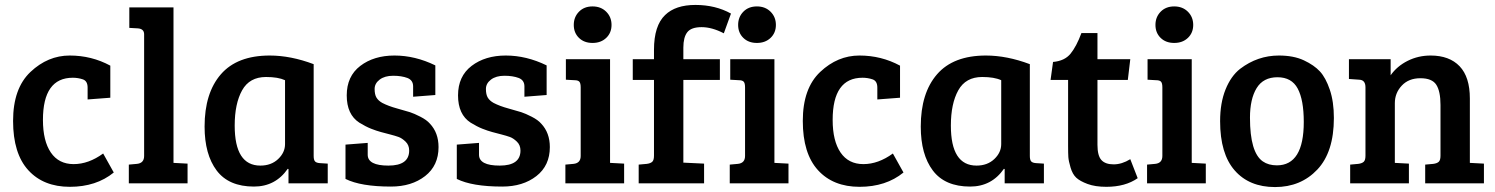

<svg xmlns="http://www.w3.org/2000/svg" viewBox="-20 -743 6059 778"><path d="M398 -121 441 -44Q370 14 263 14Q156 14 94.5 -53.5Q33 -121 33 -253Q33 -385 103.5 -451.5Q174 -518 262.5 -518Q351 -518 427 -477V-347L335 -340V-388Q335 -415 315.5 -421.5Q296 -428 275 -428Q154 -428 154 -257Q154 -172 186 -125Q218 -78 278.5 -78Q339 -78 398 -121Z M683 -713V-83L740 -80V0H502V-76L535 -79Q564 -82 564 -111V-604Q564 -626 539 -628L504 -630V-713Z M1251 -483V-111Q1251 -95 1256.5 -89Q1262 -83 1276 -82L1308 -80V0H1149V-58L1146 -59Q1096 13 1009 13Q907 13 858 -52Q809 -117 809 -230Q809 -366 875 -442Q941 -518 1073 -518Q1158 -518 1251 -483ZM1135 -159V-418Q1107 -431 1058 -431Q991 -431 961 -377Q931 -323 931 -234Q931 -72 1035 -72Q1079 -72 1107 -98.5Q1135 -125 1135 -159Z M1631 -427Q1607 -436 1573 -436Q1539 -436 1518.5 -420.5Q1498 -405 1498 -382.5Q1498 -360 1505.5 -347.5Q1513 -335 1529 -326Q1554 -313 1589 -303.5Q1624 -294 1641 -288.5Q1658 -283 1683.5 -270Q1709 -257 1722 -242Q1757 -205 1757 -147Q1757 -72 1702.5 -29.5Q1648 13 1564 13Q1442 13 1380 -18V-157L1470 -164V-116Q1470 -72 1554 -72Q1638 -72 1638 -133Q1638 -155 1623.5 -169Q1609 -183 1595 -188Q1581 -193 1561.5 -198Q1542 -203 1523.5 -208Q1505 -213 1483.5 -221.5Q1462 -230 1436 -246Q1385 -279 1385 -356.5Q1385 -434 1440 -476Q1495 -518 1578.5 -518Q1662 -518 1744 -478V-358L1654 -351V-393Q1654 -418 1631 -427Z M2082 -427Q2058 -436 2024 -436Q1990 -436 1969.5 -420.5Q1949 -405 1949 -382.5Q1949 -360 1956.5 -347.5Q1964 -335 1980 -326Q2005 -313 2040 -303.5Q2075 -294 2092 -288.5Q2109 -283 2134.5 -270Q2160 -257 2173 -242Q2208 -205 2208 -147Q2208 -72 2153.5 -29.5Q2099 13 2015 13Q1893 13 1831 -18V-157L1921 -164V-116Q1921 -72 2005 -72Q2089 -72 2089 -133Q2089 -155 2074.5 -169Q2060 -183 2046 -188Q2032 -193 2012.5 -198Q1993 -203 1974.5 -208Q1956 -213 1934.5 -221.5Q1913 -230 1887 -246Q1836 -279 1836 -356.5Q1836 -434 1891 -476Q1946 -518 2029.5 -518Q2113 -518 2195 -478V-358L2105 -351V-393Q2105 -418 2082 -427Z M2452 -503V-83L2509 -80V0H2271V-76L2304 -79Q2333 -82 2333 -111V-389Q2333 -406 2327.5 -412Q2322 -418 2308 -418L2273 -420V-503ZM2326 -589.5Q2305 -610 2305 -642Q2305 -674 2326 -695.5Q2347 -717 2381 -717Q2415 -717 2436.5 -695.5Q2458 -674 2458 -642Q2458 -610 2436.5 -589.5Q2415 -569 2381 -569Q2347 -569 2326 -589.5Z M2630 -112V-419H2544V-503H2630V-541Q2630 -639 2675 -682Q2717 -723 2798 -723Q2879 -723 2942 -688L2913 -608Q2865 -633 2823 -633Q2781 -633 2765 -612.5Q2749 -592 2749 -550V-503H2897V-419H2749V-84L2833 -80V0H2568V-76L2601 -79Q2616 -81 2623 -87.5Q2630 -94 2630 -112Z M3118 -503V-83L3175 -80V0H2937V-76L2970 -79Q2999 -82 2999 -111V-389Q2999 -406 2993.5 -412Q2988 -418 2974 -418L2939 -420V-503ZM2992 -589.5Q2971 -610 2971 -642Q2971 -674 2992 -695.5Q3013 -717 3047 -717Q3081 -717 3102.5 -695.5Q3124 -674 3124 -642Q3124 -610 3102.5 -589.5Q3081 -569 3047 -569Q3013 -569 2992 -589.5Z M3598 -121 3641 -44Q3570 14 3463 14Q3356 14 3294.5 -53.5Q3233 -121 3233 -253Q3233 -385 3303.5 -451.5Q3374 -518 3462.5 -518Q3551 -518 3627 -477V-347L3535 -340V-388Q3535 -415 3515.5 -421.5Q3496 -428 3475 -428Q3354 -428 3354 -257Q3354 -172 3386 -125Q3418 -78 3478.5 -78Q3539 -78 3598 -121Z M4153 -483V-111Q4153 -95 4158.5 -89Q4164 -83 4178 -82L4210 -80V0H4051V-58L4048 -59Q3998 13 3911 13Q3809 13 3760 -52Q3711 -117 3711 -230Q3711 -366 3777 -442Q3843 -518 3975 -518Q4060 -518 4153 -483ZM4037 -159V-418Q4009 -431 3960 -431Q3893 -431 3863 -377Q3833 -323 3833 -234Q3833 -72 3937 -72Q3981 -72 4009 -98.5Q4037 -125 4037 -159Z M4362 -609H4427V-503H4560L4550 -419H4427V-156Q4427 -112 4443 -94.5Q4459 -77 4492.5 -77Q4526 -77 4560 -98L4590 -21Q4540 14 4463 14Q4418 14 4387 2.5Q4356 -9 4341 -23Q4326 -37 4318 -64Q4310 -91 4309 -106.5Q4308 -122 4308 -152V-419H4237L4247 -492Q4294 -496 4318 -525.5Q4342 -555 4362 -609Z M4809 -503V-83L4866 -80V0H4628V-76L4661 -79Q4690 -82 4690 -111V-389Q4690 -406 4684.5 -412Q4679 -418 4665 -418L4630 -420V-503ZM4683 -589.5Q4662 -610 4662 -642Q4662 -674 4683 -695.5Q4704 -717 4738 -717Q4772 -717 4793.5 -695.5Q4815 -674 4815 -642Q4815 -610 4793.5 -589.5Q4772 -569 4738 -569Q4704 -569 4683 -589.5Z M5154 -73Q5263 -73 5263 -249Q5263 -338 5238.5 -384Q5214 -430 5156.5 -430Q5099 -430 5072 -386Q5045 -342 5045 -266Q5045 -125 5097 -89Q5120 -73 5154 -73ZM4924 -252Q4924 -326 4946 -380.5Q4968 -435 5005 -464Q5076 -518 5162 -518Q5222 -518 5263.5 -498.5Q5305 -479 5328.5 -453.5Q5352 -428 5368.5 -379.5Q5385 -331 5385 -265Q5385 -127 5318 -56Q5251 15 5146.5 15Q5042 15 4983 -52.5Q4924 -120 4924 -252Z M5446 -423V-503H5615V-438Q5641 -475 5684 -496.5Q5727 -518 5777 -518Q5853 -518 5894.5 -474.5Q5936 -431 5936 -344V-83L5993 -80V0H5755V-76L5788 -79Q5803 -81 5810 -87.5Q5817 -94 5817 -112V-318Q5817 -373 5800 -399.5Q5783 -426 5735.5 -426Q5688 -426 5660 -396Q5632 -366 5632 -325V-83L5689 -80V0H5451V-76L5484 -79Q5499 -81 5506 -87.5Q5513 -94 5513 -112V-389Q5513 -419 5488 -420Z"/></svg>

Font: Bree Serif
Style: Regular
Weight: 400
Designer: Veronika Burian, Jos Scaglione
Foundry: TypeTogether
Version: Version 1.001